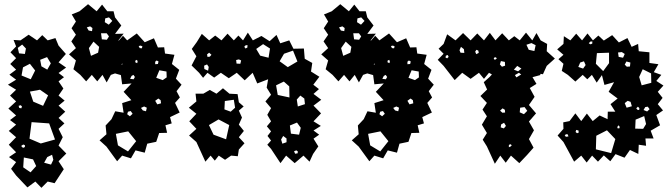

<svg xmlns="http://www.w3.org/2000/svg" viewBox="-20 -754 3204 918"><path d="M57 85 33 53 57 21 23 -3 57 -26 22 -62 57 -98 22 -128 57 -158 28 -180 57 -202 20 -235 57 -269 28 -297 57 -325 18 -349 57 -373 25 -397 57 -421 29 -448 57 -476 30 -504 57 -532 45 -563 78 -561 117 -588 157 -561 182 -586 208 -561 245 -572 260 -536 295 -496 260 -456 296 -431 260 -405 286 -385 260 -365 283 -331 260 -297 289 -273 260 -249 292 -220 260 -190 288 -164 260 -138 280 -98 260 -58 297 -20 260 17 285 55 260 93 241 122 208 114 178 144 149 114 111 142ZM104 -522 86 -541 65 -525 71 -499 99 -496ZM223 -451 205 -481 172 -468 178 -437 206 -421ZM123 -449 90 -432 83 -393 127 -375 148 -417ZM171 -325 123 -316 139 -268 186 -248 210 -298ZM79 -251 69 -248 72 -238 82 -236 85 -245ZM215 -164 131 -170 121 -91 175 -68 243 -87ZM99 -60 91 -63 81 -56 90 -47 99 -51ZM229 -14 206 -3 191 24 224 33 235 10ZM138 8 94 -1 91 46 126 70 153 40Z M489 -53 456 -83 489 -112 485 -154 513 -184 531 -222 571 -215 564 -261 608 -275 571 -315 609 -355 564 -351 558 -395 530 -403 510 -396 490 -360 470 -396 445 -365 419 -396 392 -365 364 -396 331 -423 343 -465 310 -494 343 -524 321 -556 343 -588 322 -619 343 -651 323 -685 360 -700 401 -734 442 -700 468 -732 493 -700H523L530 -671L560 -632L530 -592L571 -593L546 -561L547 -560L549 -561L568 -583L588 -561L634 -594L672 -552L716 -571L735 -527L765 -528L769 -498L814 -492L802 -448L837 -420L821 -378L848 -349L824 -318L840 -288L817 -262L839 -216L793 -194L801 -164L771 -155L779 -119L741 -118L727 -76L684 -67L672 -24L628 -35L606 3L564 -10L540 17ZM501 -671 483 -666 481 -648 500 -636 517 -654ZM411 -628 395 -623 404 -608 420 -605 422 -620ZM490 -595H463L467 -566L491 -564L501 -580ZM454 -530 427 -555 405 -524 415 -487 449 -502ZM661 -532 653 -536 643 -534 648 -524 658 -523ZM638 -460 635 -468 627 -464V-456L636 -452ZM729 -465 722 -459V-447L735 -448L738 -460ZM561 -443 565 -446 564 -452ZM776 -412 742 -418 727 -382 758 -371 777 -384ZM625 -386 618 -396 609 -391 602 -377 619 -375ZM748 -275 737 -283 722 -272 732 -255 750 -260ZM682 -239 669 -245 654 -238 663 -226 678 -222ZM605 -223 592 -220 588 -208 601 -198 614 -210ZM593 -126 534 -114 544 -59 592 -30 631 -79Z M1276 -42 1258 -62 1276 -82 1259 -104 1276 -126 1256 -150 1276 -174 1258 -205 1276 -237 1249 -269 1276 -301 1255 -335 1262 -375 1210 -355 1188 -406 1150 -370 1112 -406 1074 -380 1036 -406 1004 -383 972 -406 951 -382 932 -406 896 -441 919 -485 897 -520 921 -553 945 -592 980 -561 1009 -584 1039 -561 1068 -593 1098 -561 1120 -584 1142 -561 1165 -598 1189 -561 1230 -582 1269 -557 1302 -587 1320 -547 1363 -561 1383 -521 1433 -522 1437 -473 1473 -453 1467 -412 1507 -387 1478 -349 1505 -328 1479 -305 1516 -277 1479 -249 1515 -212 1479 -174 1514 -152 1479 -130 1506 -110 1479 -91 1502 -54 1477 -18 1460 19 1431 -10 1389 26 1348 -10 1321 26ZM1271 -522 1238 -543 1205 -520 1224 -488 1264 -478ZM1163 -539 1152 -536 1148 -530 1154 -522 1163 -527ZM1381 -512 1338 -497 1317 -461 1356 -433 1402 -460ZM991 -492 980 -502 970 -494 972 -482 983 -483ZM1133 -465 1122 -470 1109 -467 1111 -450 1129 -449ZM978 -434 970 -446 956 -440 957 -424 975 -416ZM1337 -364 1300 -346 1308 -300 1364 -288 1363 -341ZM919 -75 884 -106 919 -138 885 -174 919 -210 883 -239 919 -269 915 -306H952L983 -324L1015 -306L1046 -332L1077 -306L1116 -304L1122 -265L1145 -245L1122 -225L1137 -192L1122 -158L1146 -128L1122 -98L1149 -69L1122 -39L1117 -7L1085 -10L1056 10L1026 -10L1007 14L987 -10L962 19ZM1435 -283 1416 -297 1399 -278 1404 -245 1438 -256ZM1098 -277 1055 -271 1053 -231 1083 -220 1104 -239ZM1076 -156 1025 -183 979 -156 1001 -110 1061 -88ZM1400 -168 1366 -154 1371 -115 1410 -110 1418 -143ZM1350 -92 1334 -104 1324 -87 1330 -67 1350 -74ZM1404 -30 1397 -35 1386 -31 1391 -19 1403 -21Z M1695 -53 1662 -83 1695 -112 1691 -154 1719 -184 1737 -222 1777 -215 1770 -261 1814 -275 1777 -315 1815 -355 1770 -351 1764 -395 1736 -403 1716 -396 1696 -360 1676 -396 1651 -365 1625 -396 1598 -365 1570 -396 1537 -423 1549 -465 1516 -494 1549 -524 1527 -556 1549 -588 1528 -619 1549 -651 1529 -685 1566 -700 1607 -734 1648 -700 1674 -732 1699 -700H1729L1736 -671L1766 -632L1736 -592L1777 -593L1752 -561L1753 -560L1755 -561L1774 -583L1794 -561L1840 -594L1878 -552L1922 -571L1941 -527L1971 -528L1975 -498L2020 -492L2008 -448L2043 -420L2027 -378L2054 -349L2030 -318L2046 -288L2023 -262L2045 -216L1999 -194L2007 -164L1977 -155L1985 -119L1947 -118L1933 -76L1890 -67L1878 -24L1834 -35L1812 3L1770 -10L1746 17ZM1707 -671 1689 -666 1687 -648 1706 -636 1723 -654ZM1617 -628 1601 -623 1610 -608 1626 -605 1628 -620ZM1696 -595H1669L1673 -566L1697 -564L1707 -580ZM1660 -530 1633 -555 1611 -524 1621 -487 1655 -502ZM1867 -532 1859 -536 1849 -534 1854 -524 1864 -523ZM1844 -460 1841 -468 1833 -464V-456L1842 -452ZM1935 -465 1928 -459V-447L1941 -448L1944 -460ZM1767 -443 1771 -446 1770 -452ZM1982 -412 1948 -418 1933 -382 1964 -371 1983 -384ZM1831 -386 1824 -396 1815 -391 1808 -377 1825 -375ZM1954 -275 1943 -283 1928 -272 1938 -255 1956 -260ZM1888 -239 1875 -245 1860 -238 1869 -226 1884 -222ZM1811 -223 1798 -220 1794 -208 1807 -198 1820 -210ZM1799 -126 1740 -114 1750 -59 1798 -30 1837 -79Z M2308 -54 2288 -86 2308 -118 2284 -158 2308 -198 2287 -230 2308 -262 2277 -295 2309 -326 2293 -361 2321 -386 2332 -398 2318 -406 2294 -377 2270 -406 2230 -377 2190 -406 2154 -371 2101 -439 2073 -468 2101 -497 2077 -521 2101 -544 2118 -590 2158 -561 2194 -596 2230 -561 2262 -594 2294 -561 2322 -597 2349 -561 2381 -595 2413 -561 2439 -581 2465 -561 2495 -598 2525 -561 2545 -596 2565 -561 2596 -544 2594 -509 2633 -474 2594 -439 2576 -399 2564 -401 2563 -395 2526 -385 2545 -353 2513 -333 2536 -291 2509 -252 2543 -212 2509 -173 2533 -131 2509 -89 2531 -48 2500 -13 2463 26 2423 -10 2398 24 2372 -10 2346 29ZM2541 -538 2521 -548 2497 -540 2508 -516 2535 -510ZM2198 -519 2184 -530 2177 -514 2182 -502 2200 -501ZM2267 -512 2258 -516 2252 -507 2257 -495 2269 -501ZM2121 -491 2112 -488 2110 -479 2118 -475 2125 -482ZM2356 -476 2347 -481 2341 -476 2342 -470 2349 -469ZM2394 -458 2375 -462 2370 -446 2380 -435 2395 -440ZM2453 -439 2437 -421 2457 -413 2473 -426ZM2461 -406 2442 -395 2449 -384 2472 -398ZM2488 -242 2467 -239 2465 -217 2485 -208 2501 -224ZM2394 -229 2383 -236 2371 -225 2382 -215 2395 -216ZM2390 -167 2376 -159 2374 -145 2389 -140 2399 -152ZM2419 -65 2413 -60V-50L2422 -54L2427 -60Z M2674 -75 2646 -106 2674 -138 2673 -169 2703 -175 2731 -212 2759 -175 2786 -211 2814 -175 2847 -202 2885 -184 2886 -220H2922L2899 -256L2933 -283L2890 -315L2916 -361L2870 -348L2858 -395L2833 -359L2810 -396L2788 -375L2766 -396L2731 -364L2695 -396L2666 -415L2674 -449L2650 -471L2674 -492L2644 -518L2674 -544L2676 -581L2707 -561L2735 -593L2763 -561L2789 -594L2815 -561L2841 -584L2867 -560L2907 -586L2939 -551L2980 -572L3000 -530L3031 -544L3034 -509L3085 -504V-453L3128 -447L3106 -409L3142 -396L3118 -367L3152 -345L3125 -315L3148 -286L3125 -256L3150 -226L3118 -204L3136 -155L3091 -129L3105 -92H3066L3069 -57L3034 -62L3032 -18L2992 -37L2966 0L2923 -17L2898 17L2867 -11L2839 19L2811 -10L2785 23L2759 -10L2725 19ZM2812 -556 2802 -555 2795 -547 2804 -542 2812 -546ZM2967 -496 2953 -505 2935 -503 2938 -482 2959 -478ZM2892 -502 2834 -500 2829 -449 2864 -414 2892 -452ZM2772 -461 2754 -455 2745 -434 2768 -426 2780 -443ZM2994 -455 2975 -460 2967 -445 2977 -435 2992 -436ZM3093 -403 3053 -423 3036 -386 3048 -346 3094 -358ZM2995 -267 2981 -272 2967 -261 2976 -239 3001 -246ZM3037 -237 3030 -244 3022 -236 3028 -229 3036 -228ZM3077 -244 3065 -242 3057 -228 3074 -221 3086 -232ZM3069 -161 3060 -199 3019 -182 3017 -139 3055 -138ZM2938 -155 2932 -148V-141L2941 -140L2943 -147ZM2746 -130 2735 -133 2732 -123 2739 -117 2747 -120ZM2882 -131 2831 -105 2829 -40 2902 -22 2922 -89ZM2694 -112H2685L2680 -104L2688 -100L2698 -102Z"/></svg>

Font: Rubik Gemstones
Style: Regular
Weight: 400
Designer: Hubert and Fischer, NaN
Foundry: Hubert and Fischer, NaN
Version: Version 2.200